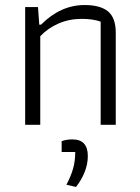

<svg xmlns="http://www.w3.org/2000/svg" viewBox="-20 -496 556 763"><path d="M80 -468H131L136 -398H143Q221 -476 316 -476Q379 -476 409.5 -450.5Q440 -425 440 -366V0H380V-410Q349 -421 305 -421Q255 -421 212.5 -402.5Q170 -384 140 -352V0H80ZM244 238Q261 206 270 175.5Q279 145 279 108H225V65Q243 58 268 58Q329 58 329 124Q329 156 316.5 187.5Q304 219 282 247Z"/></svg>

Font: Athiti
Style: Regular
Weight: 400
Designer: CadsonDemak Team
Foundry: CadsonDemak
Version: Version 1.033